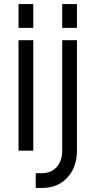

<svg xmlns="http://www.w3.org/2000/svg" viewBox="-20 -740 469 943"><path d="M71 -603V-720H143.5V-603ZM71 0V-542.5H143.5V0ZM285.5 -603V-720H358V-603ZM155.5 183V110.5H187Q231.5 110.5 258.5 80.2Q285.5 50 285.5 1V-542.5H358V-2Q358 81 311 132Q264 183 187 183Z"/></svg>

Font: Mohave
Style: Regular
Weight: 400
Designer: Gumpita Rahayu
Foundry: Tokotype
Version: Version 2.003; ttfautohint (v1.8.3)